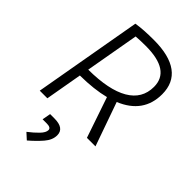

<svg xmlns="http://www.w3.org/2000/svg" viewBox="-286 -796 1158 1158"><g transform="rotate(45 293.0 -217.5)"><path d="M30.8 0 152.8 -693.4Q210.4 -703.1 301.8 -703.1Q433.1 -703.1 500.7 -653.6Q568.4 -604 568.4 -506.8Q568.4 -346.2 407.2 -279.8L505.9 0H433.1L344.7 -259.3Q257.3 -236.8 137.2 -235.8L95.7 0ZM147.9 -296.4Q322.3 -297.4 412.1 -349.9Q502 -402.3 502 -503.4Q502 -643.1 292.5 -643.1Q246.6 -643.1 208.5 -640.1ZM188 267.6 149.4 232.4Q185.1 205.1 210.7 178.5Q236.3 151.9 236.3 130.9Q236.3 109.9 200.2 109.9H165L174.8 55.7H211.4Q295.9 55.7 295.9 115.7Q295.9 155.8 263.7 193.1Q231.4 230.5 188 267.6Z"/></g></svg>

Font: Cascadia Code PL Light
Style: Italic
Weight: 300
Italic angle: -10°
Monospace: yes
Designer: Aaron Bell
Foundry: Saja Typeworks
Version: Version 2404.023; ttfautohint (v1.8.4)